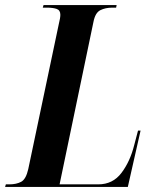

<svg xmlns="http://www.w3.org/2000/svg" viewBox="-54 -734 597 754"><path d="M-34 0 -31 -10H-17Q10 -10 29 -20Q48 -30 57 -70L177 -640Q183 -664 183 -676Q183 -694 168.5 -699Q154 -704 130 -704H114L117 -714H404L402 -704H387Q360 -704 340 -694Q320 -684 313 -648L180 -10H332Q389 -10 423 -55Q457 -100 473 -164L488 -221H498L448 0Z"/></svg>

Font: Noto Serif Display ExtraCondensed
Style: Bold Italic
Weight: 700
Width: 2
Italic angle: -12°
Designer: Monotype Design Team
Foundry: Monotype Imaging Inc.
Version: Version 2.009